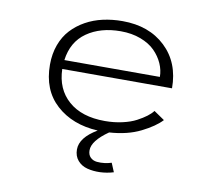

<svg xmlns="http://www.w3.org/2000/svg" viewBox="-79 -604 1007 895"><g transform="rotate(10 425.0 -156.0)"><path d="M513 189Q481.5 198.5 449.2 199.8Q417 201 388.8 193.8Q360.5 186.5 342.8 165.8Q325 145 325 114Q325 57.5 405 10.5Q284 4 208.2 -64.8Q132.5 -133.5 132.5 -253.5Q132.5 -305 148.2 -347.8Q164 -390.5 191.8 -420.5Q219.5 -450.5 257.2 -471.5Q295 -492.5 338.8 -502.2Q382.5 -512 431 -512Q557 -512 634.5 -438.5Q712 -365 712 -243.5H192.5Q195 -148.5 257.5 -93.8Q320 -39 429.5 -39Q473.5 -39 512.2 -47.8Q551 -56.5 577.8 -70.8Q604.5 -85 622.2 -98.5Q640 -112 650 -125.5L700.5 -91Q669.5 -57.5 607.2 -26.5Q545 4.5 459 10Q383.5 62.5 383.5 107.5Q383.5 129 395.8 141Q408 153 426.5 154.8Q445 156.5 462.5 154.2Q480 152 495.5 147ZM431 -464Q335.5 -464 271 -419Q206.5 -374 195 -286H647Q647 -318 633.2 -349Q619.5 -380 593.8 -406Q568 -432 525.8 -448Q483.5 -464 431 -464Z"/></g></svg>

Font: League Mono Wide UltraLight
Style: Regular
Weight: 200
Width: 8
Designer: Tyler Finck
Foundry: The League of Moveable Type / Tyler Finck
Version: Version 2.210